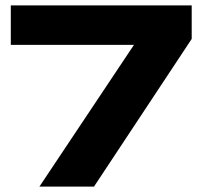

<svg xmlns="http://www.w3.org/2000/svg" viewBox="-20 -691 760 711"><path d="M328.1 0H126L476.1 -524.9H20V-670.9H689.9V-546.9Z"/></svg>

Font: Syncopate
Style: Bold
Weight: 700
Designer: Astigmatic (AOETI)
Foundry: Astigmatic (AOETI)
Version: Version 1.001 2011